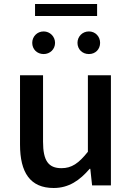

<svg xmlns="http://www.w3.org/2000/svg" viewBox="-20 -926 660 959"><path d="M248 13C324 13 378 -25 428 -83H431L440 0H534V-550H419V-168C373 -110 338 -86 287 -86C222 -86 195 -123 195 -218V-550H80V-204C80 -64 131 13 248 13ZM198 -656C230 -656 255 -680 255 -712C255 -743 230 -769 198 -769C165 -769 141 -743 141 -712C141 -680 165 -656 198 -656ZM155 -846H465V-906H155ZM424 -656C457 -656 480 -680 480 -712C480 -743 457 -769 424 -769C391 -769 367 -743 367 -712C367 -680 391 -656 424 -656Z"/></svg>

Font: Noto Sans CJK KR Medium
Style: Regular
Weight: 500
Designer: Ryoko NISHIZUKA (kana & ideographs); Paul D. Hunt (Latin, Greek & Cyrillic); Wenlong ZHANG (bopomofo); Sandoll Communica
Foundry: Adobe Systems Incorporated
Version: Version 1.004;PS 1.004;hotconv 1.0.82;makeotf.lib2.5.63406